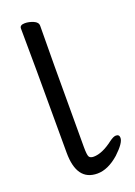

<svg xmlns="http://www.w3.org/2000/svg" viewBox="-142 -767 597 848"><g transform="rotate(-20 157.0 -343.0)"><path d="M164.1 23.9Q66.9 23.9 66.9 -109.9Q66.9 -586.9 64.9 -693.8Q64.9 -710 88.9 -710Q107.9 -710 128.4 -701.4Q148.9 -692.9 148.9 -675.8Q147 -586.9 147 -107.9Q147 -69.8 152.3 -60.8Q157.7 -51.8 173.8 -51.8Q213.9 -51.8 266.1 -91.8Q285.2 -106 296.9 -106Q313 -106 313 -89.8Q313 -65.9 266.1 -22Q213.9 23.9 164.1 23.9Z"/></g></svg>

Font: LXGW WenKai GB Screen
Style: Regular
Weight: 400
Designer: LXGW / Fontworks Inc.
Foundry: LXGW / Fontworks Inc.
Version: Version 1.321;February 19, 2024;FontCreator 14.0.0.2901 64-b